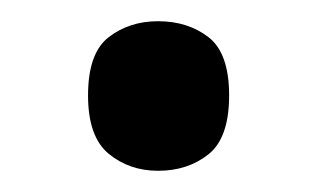

<svg xmlns="http://www.w3.org/2000/svg" viewBox="-20 -562 298 181"><path d="M129 -401Q102 -401 82.5 -417Q63 -433 63 -472Q63 -512 82.5 -527Q102 -542 129 -542Q157 -542 176.5 -527Q196 -512 196 -472Q196 -432 176.5 -416.5Q157 -401 129 -401Z"/></svg>

Font: ET Text
Style: Regular
Weight: 470
Designer: Monotype Design Team
Foundry: Monotype Imaging Inc.
Version: Version 2.009